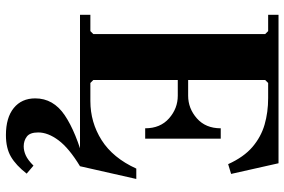

<svg xmlns="http://www.w3.org/2000/svg" viewBox="-176 -534 960 648"><g transform="rotate(90 304.0 -210.0)"><path d="M549 -190H584L541 0H30V-35H85L95 -45V-625L85 -635H30V-670H531L567 -510L534 -500Q510 -553 476 -582Q442 -611 400.5 -623Q359 -635 311 -635H260L250 -625V-320L205 -365H303Q346 -365 379.5 -394.5Q413 -424 413 -475H448V-220H413Q413 -271 379.5 -300.5Q346 -330 303 -330H205L250 -375V-45L260 -35H321Q393 -35 453 -73Q513 -111 549 -190ZM531 -15 541 0Q480 37 453.5 72.5Q427 108 427 141Q427 169 441 179.5Q455 190 474 190Q489 190 504.5 183Q520 176 539 157L566 180Q538 216 509 233Q480 250 436 250Q377 250 344.5 223.5Q312 197 312 151Q312 90 369 51.5Q426 13 531 -15Z"/></g></svg>

Font: Brygada 1918
Style: Regular
Weight: 400
Designer: Mateusz Machalski | Borys Kosmynka | Przemek Hoffer
Foundry: NIEPODLEGLA 2018
Version: Version 3.006